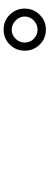

<svg xmlns="http://www.w3.org/2000/svg" viewBox="366 -1228 269 1040"><g transform="rotate(90 500.0 -707.5)"><path d="M26 -707Q26 -754 59 -788Q92 -822 140 -822Q188 -822 221 -788.5Q254 -755 254 -707Q254 -660 221 -626.5Q188 -593 140 -593Q92 -593 59 -626.5Q26 -660 26 -707ZM69 -707Q69 -680 90.5 -658.5Q112 -637 140 -637Q169 -637 189.5 -658Q210 -679 210 -707Q210 -736 189.5 -756.5Q169 -777 140 -777Q112 -777 90.5 -756.5Q69 -736 69 -707Z"/></g></svg>

Font: Noto Sans CJK KR Regular (TTF)
Style: Regular
Weight: 400
Designer: Ryoko NISHIZUKA 西塚涼子 (kana & ideographs); Paul D. Hunt (Latin, Greek & Cyrillic); Wenlong ZHANG 张文龙 (bopomofo); Sandoll 
Foundry: Adobe Systems Incorporated
Version: Version 1.004;PS 1.004;hotconv 1.0.82;makeotf.lib2.5.63406